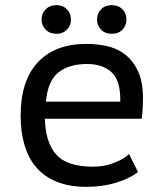

<svg xmlns="http://www.w3.org/2000/svg" viewBox="-20 -710 638 744"><path d="M515 -43Q480 -17 428 -1.5Q376 14 315 14Q249 14 200.5 -5.5Q152 -25 121 -61Q90 -97 75 -148Q60 -199 60 -262Q60 -397 126.5 -468.5Q193 -540 316 -540Q355 -540 394 -531.5Q433 -523 464 -499.5Q495 -476 514.5 -435Q534 -394 534 -328Q534 -312 533 -291Q532 -270 529 -250H154Q156 -158 198 -111Q240 -64 341 -64Q383 -64 421 -78.5Q459 -93 480 -113ZM446 -316Q448 -396 413.5 -429Q379 -462 317 -462Q247 -462 206 -429Q165 -396 158 -316ZM141 -634Q141 -658 157 -674Q173 -690 199 -690Q224 -690 239.5 -674Q255 -658 255 -634Q255 -611 239.5 -595Q224 -579 199 -579Q173 -579 157 -595Q141 -611 141 -634ZM356 -634Q356 -658 371.5 -674Q387 -690 413 -690Q439 -690 454.5 -674Q470 -658 470 -634Q470 -611 454.5 -595Q439 -579 413 -579Q387 -579 371.5 -595Q356 -611 356 -634Z"/></svg>

Font: PT Sans Caption
Style: Regular
Weight: 400
Designer: A.Korolkova, O.Umpeleva, V.Yefimov
Foundry: ParaType Ltd
Version: Version 2.004W OFL